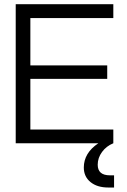

<svg xmlns="http://www.w3.org/2000/svg" viewBox="-20 -670 592 898"><path d="M510 0Q477 13.5 457 41Q437 68.5 437 100.5Q437 150 494 150H513.5V207H486Q434.5 207 403.2 181.5Q372 156 372 113.5Q372 45.5 440 0H53.5V-650.5H510V-585.5H122V-364H481.5V-301H122V-64H510Z"/></svg>

Font: Overused Grotesk Book
Style: Regular
Weight: 375
Version: Version 0.004